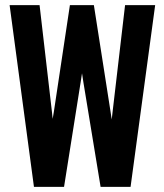

<svg xmlns="http://www.w3.org/2000/svg" viewBox="-20 -731 640 751"><path d="M112.8 0H230.5L295.4 -409.2L300.8 -444.3L306.2 -409.2L373.5 0H490.7L586.9 -710.9H469.2L420.4 -293.5L417 -263.7L412.6 -293L347.2 -710.9H253.4L190.9 -295.4L186 -266.1L183.1 -293.9L134.8 -710.9H17.6Z"/></svg>

Font: Roboto Mono SemiBold
Style: Regular
Weight: 600
Monospace: yes
Designer: Google
Version: Version 3.000